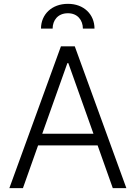

<svg xmlns="http://www.w3.org/2000/svg" viewBox="-20 -965 696 985"><path d="M328.1 -897C377.8 -897.4 405.2 -861.2 405.2 -818.2H464.8C464.8 -891 410.2 -945.7 328.1 -945.3C245.7 -945.3 190.3 -891 190.3 -818.2H250C250 -860.1 276.3 -897 328.1 -897ZM558.6 0H628.2L363.6 -727.3H292.6L28.1 0H97.7L175.4 -219.1H480.8ZM196.7 -278.8 325.6 -641H330.6L459.5 -278.8Z"/></svg>

Font: TID UI Light
Style: Regular
Weight: 300
Designer: The TID Project Authors
Foundry: Bakken & Bæck
Version: Version 1.001;hotconv 1.0.109;makeotfexe 2.5.65596